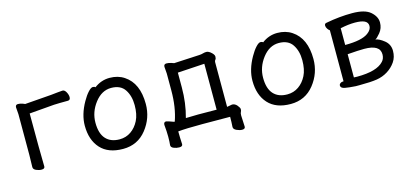

<svg xmlns="http://www.w3.org/2000/svg" viewBox="-55 -874 2953 1373"><g transform="rotate(-15 1421.5 -187.5)"><path d="M147 16.1Q127.9 16.1 107.4 7.1Q86.9 -2 86.9 -19L88.9 -107.9V-410.2L85 -460.9Q85 -481 104 -481Q118.2 -481 136.7 -475.1L154.8 -467.8L351.1 -482.9Q373 -484.9 398.9 -488Q424.8 -491.2 437 -491.2Q452.1 -491.2 463.1 -471.2Q474.1 -451.2 474.1 -433.1Q474.1 -411.1 455.1 -411.1Q390.1 -411.1 352.1 -409.2L168 -394Q168 -106.9 170.9 -1Q170.9 16.1 147 16.1Z M742.7 -48.8Q790 -48.8 826.9 -74.5Q863.8 -100.1 886.2 -144.5Q908.7 -189 908.7 -257.8Q908.7 -326.2 877.7 -373Q846.7 -419.9 776.9 -419.9Q707 -419.9 656 -353.5Q605 -287.1 605 -208Q605 -127.9 640.9 -88.4Q676.8 -48.8 742.7 -48.8ZM749 23.9Q639.6 23.9 582.8 -38.6Q525.9 -101.1 525.9 -207Q525.9 -289.1 575.7 -377Q596.7 -414.1 617.7 -437Q638.7 -460 652.8 -460Q666 -460 670.9 -453.1Q722.7 -492.2 784.7 -492.2Q846.7 -492.2 892.1 -461.9Q987.8 -398.9 987.8 -245.1Q987.8 -141.1 922.4 -58.6Q856.9 23.9 749 23.9Z M1238.3 -73.2Q1284.2 -75.2 1330.1 -75.2Q1440.9 -75.2 1466.3 -74.2V-414.1L1267.1 -401.9V-292Q1267.1 -176.8 1238.3 -73.2ZM1139.2 117.2Q1118.2 117.2 1098.6 109.1Q1079.1 101.1 1079.1 85.9V85Q1082 60.1 1082 22Q1082 -16.1 1077.1 -65.9Q1077.1 -86.9 1095.2 -86.9Q1105 -85.9 1151.4 -68.8L1155.3 -69.8Q1189 -165 1189 -291V-416L1185.1 -466.8Q1185.1 -486.8 1205.1 -486.8Q1219.2 -486.8 1239.3 -481L1259.3 -474.1L1449.2 -483.9Q1464.4 -484.9 1476.3 -488.5Q1488.3 -492.2 1501 -492.2Q1514.2 -492.2 1527.3 -482.9Q1556.2 -460.9 1556.2 -443.8Q1556.2 -428.2 1550 -421.6Q1543.9 -415 1543.9 -405.8V-74.2L1582 -81.1Q1603 -81.1 1618.7 -62.5Q1634.3 -43.9 1634.3 -33.2Q1634.3 -21 1629.6 -13.4Q1625 -5.9 1625 11.2Q1625 30.8 1628.9 95.2Q1628.9 111.8 1606 111.8Q1588.4 111.8 1566.2 101.8Q1543.9 91.8 1543.9 75.2V74.2Q1546.4 40 1546.4 0Q1534.2 -1 1341.3 -1Q1217.3 -1 1161.1 4.9Q1161.1 48.8 1164.1 100.1Q1164.1 117.2 1139.2 117.2Z M1983.9 -48.8Q2031.2 -48.8 2068.1 -74.5Q2105 -100.1 2127.4 -144.5Q2149.9 -189 2149.9 -257.8Q2149.9 -326.2 2118.9 -373Q2087.9 -419.9 2018.1 -419.9Q1948.2 -419.9 1897.2 -353.5Q1846.2 -287.1 1846.2 -208Q1846.2 -127.9 1882.1 -88.4Q1918 -48.8 1983.9 -48.8ZM1990.2 23.9Q1880.9 23.9 1824 -38.6Q1767.1 -101.1 1767.1 -207Q1767.1 -289.1 1816.9 -377Q1837.9 -414.1 1858.9 -437Q1879.9 -460 1894 -460Q1907.2 -460 1912.1 -453.1Q1963.9 -492.2 2025.9 -492.2Q2087.9 -492.2 2133.3 -461.9Q2229 -398.9 2229 -245.1Q2229 -141.1 2163.6 -58.6Q2098.1 23.9 1990.2 23.9Z M2498.5 -42Q2644.5 -42 2695.3 -98.1Q2714.4 -118.2 2714.4 -149.9Q2714.4 -221.2 2598.1 -221.2Q2555.2 -221.2 2474.1 -214.8V-43ZM2474.1 -283.2Q2598.1 -283.2 2645.5 -318.8Q2677.2 -341.8 2677.2 -370.1Q2677.2 -396 2653.3 -408Q2629.4 -419.9 2581.5 -419.9Q2533.2 -419.9 2474.1 -407.2ZM2499.5 21H2471.2Q2422.4 18.1 2392.3 12.5Q2362.3 6.8 2362.3 -12.2Q2362.3 -22 2370.8 -28.6Q2379.4 -35.2 2392.1 -35.2H2395.5V-413.1Q2388.2 -417 2379.6 -429.4Q2371.1 -441.9 2371.1 -454.1Q2371.1 -469.2 2386.2 -471.2Q2486.3 -490.2 2580.1 -490.2Q2674.3 -490.2 2715.3 -454.1Q2756.3 -418 2756.3 -375Q2756.3 -332 2730.2 -300.5Q2704.1 -269 2692.4 -265.1Q2719.2 -262.2 2756.3 -232.7Q2793.5 -203.1 2793.5 -154.8Q2793.5 -107.9 2769.8 -73.5Q2746.1 -39.1 2709.2 -16.1Q2672.4 6.8 2627.9 13.9Q2583.5 21 2499.5 21Z"/></g></svg>

Font: LXGW WenKai GB Screen
Style: Regular
Weight: 400
Designer: LXGW / Fontworks Inc.
Foundry: LXGW / Fontworks Inc.
Version: Version 1.321;February 19, 2024;FontCreator 14.0.0.2901 64-b